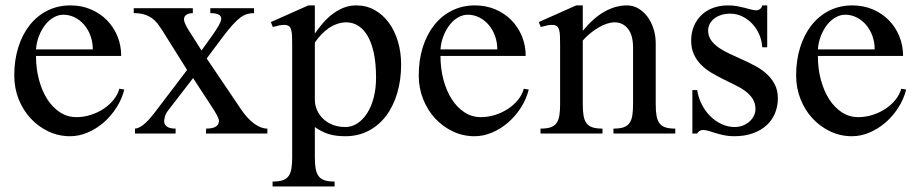

<svg xmlns="http://www.w3.org/2000/svg" viewBox="-20 -489 3365 703"><path d="M236.8 9.8Q194.3 9.8 157.2 -7.8Q120.1 -25.4 92.3 -55.4Q64.5 -85.4 48.3 -126Q32.2 -166.5 32.2 -212.9Q32.2 -268.6 46.9 -315.4Q61.5 -362.3 88.4 -396.5Q115.2 -430.7 153.3 -450Q191.4 -469.2 237.8 -469.2Q278.8 -469.2 313 -454.6Q347.2 -439.9 371.8 -414.8Q396.5 -389.6 410.2 -356Q423.8 -322.3 423.8 -284.2H111.8Q111.8 -237.8 122.8 -196.8Q133.8 -155.8 153.3 -125.5Q172.9 -95.2 200 -77.6Q227.1 -60.1 259.8 -60.1Q286.6 -60.1 312.5 -68.4Q338.4 -76.7 359.6 -90.8Q380.9 -105 396 -123.8Q411.1 -142.6 417 -164.1L435.1 -161.1Q426.3 -126 406.2 -94.7Q386.2 -63.5 359.4 -40.3Q332.5 -17.1 300.8 -3.7Q269 9.8 236.8 9.8ZM319.8 -308.1Q319.8 -334.5 311.5 -357.4Q303.2 -380.4 288.6 -397.7Q273.9 -415 254.2 -425Q234.4 -435.1 211.9 -435.1Q193.4 -435.1 176 -425Q158.7 -415 145.3 -397.7Q131.8 -380.4 122.8 -357.4Q113.8 -334.5 111.8 -308.1Z M598.1 -87.9Q586.9 -73.7 584 -63Q581.1 -52.2 581.1 -43.9Q581.1 -33.2 591.1 -25.6Q601.1 -18.1 623 -18.1V0H474.1V-18.1Q485.8 -18.1 503.4 -31Q521 -43.9 545.9 -76.2L665 -232.9L572.8 -379.9Q564.9 -392.1 556.2 -403.3Q547.4 -414.6 535.6 -422.9Q523.9 -431.2 508.1 -436Q492.2 -440.9 469.7 -440.9V-459H686V-440.9Q680.7 -440.9 675 -439.9Q669.4 -439 664.6 -436.3Q659.7 -433.6 656.7 -429.2Q653.8 -424.8 653.8 -417.5Q653.8 -410.6 659.2 -399.2Q664.6 -387.7 672.9 -375L717.8 -304.2L757.8 -359.9Q762.7 -366.7 768.3 -375.2Q773.9 -383.8 778.8 -392.1Q783.7 -400.4 786.9 -408Q790 -415.5 790 -420.9Q790 -440.9 750 -440.9V-459H910.2V-440.9Q897.5 -440.9 886.2 -438Q875 -435.1 862.1 -426Q849.1 -417 833.3 -399.7Q817.4 -382.3 795.9 -354L736.8 -274.9L863.8 -86.9Q885.7 -54.7 910.6 -36.4Q935.5 -18.1 959 -18.1V0H733.9L734.9 -18.1Q748.5 -18.1 757.8 -20.5Q767.1 -22.9 772.2 -26.9Q777.3 -30.8 779.5 -36.1Q781.7 -41.5 781.7 -46.9Q781.7 -50.8 779.1 -57.1Q776.4 -63.5 772.2 -71Q768.1 -78.6 762.9 -86.7Q757.8 -94.7 752.9 -102.1L687 -203.1Z M1049.8 -323.2Q1049.8 -342.8 1049.3 -356.7Q1048.8 -370.6 1046.1 -379.9Q1043.5 -389.2 1037.4 -393.6Q1031.2 -397.9 1020 -397.9Q1012.2 -397.9 1002.4 -396Q992.7 -394 979 -390.1L971.7 -408.2L1108.9 -469.2H1132.8V-366.2Q1145 -383.8 1160.4 -402.1Q1175.8 -420.4 1194.6 -435.3Q1213.4 -450.2 1235.8 -459.7Q1258.3 -469.2 1284.7 -469.2Q1321.8 -469.2 1352.1 -452.1Q1382.3 -435.1 1403.8 -405.8Q1425.3 -376.5 1437 -336.9Q1448.7 -297.4 1448.7 -252.9Q1448.7 -195.8 1434.3 -147.7Q1419.9 -99.6 1393.6 -64.7Q1367.2 -29.8 1329.3 -10Q1291.5 9.8 1244.6 9.8Q1209.5 9.8 1183.8 2Q1158.2 -5.9 1132.8 -23.9V86.9Q1132.8 111.3 1135.7 128.2Q1138.7 145 1146.5 155.8Q1154.3 166.5 1168.5 171.1Q1182.6 175.8 1205.1 175.8V193.8H978V175.8Q1001 175.8 1015.1 170.9Q1029.3 166 1036.9 155.3Q1044.4 144.5 1047.1 127.7Q1049.8 110.8 1049.8 86.9ZM1132.8 -124Q1132.8 -103.5 1141.1 -85.2Q1149.4 -66.9 1164.1 -53.2Q1178.7 -39.6 1199.2 -31.7Q1219.7 -23.9 1244.6 -23.9Q1268.1 -23.9 1288.3 -37.1Q1308.6 -50.3 1324 -74Q1339.4 -97.7 1348.1 -131.1Q1356.9 -164.6 1356.9 -205.1Q1356.9 -255.9 1348.9 -293.9Q1340.8 -332 1326.2 -357.2Q1311.5 -382.3 1291.5 -394.8Q1271.5 -407.2 1248 -407.2Q1230 -407.2 1213.4 -401.1Q1196.8 -395 1182.1 -384.8Q1167.5 -374.5 1155 -361.1Q1142.6 -347.7 1132.8 -333Z M1717.8 9.8Q1675.3 9.8 1638.2 -7.8Q1601.1 -25.4 1573.2 -55.4Q1545.4 -85.4 1529.3 -126Q1513.2 -166.5 1513.2 -212.9Q1513.2 -268.6 1527.8 -315.4Q1542.5 -362.3 1569.3 -396.5Q1596.2 -430.7 1634.3 -450Q1672.4 -469.2 1718.8 -469.2Q1759.8 -469.2 1793.9 -454.6Q1828.1 -439.9 1852.8 -414.8Q1877.4 -389.6 1891.1 -356Q1904.8 -322.3 1904.8 -284.2H1592.8Q1592.8 -237.8 1603.8 -196.8Q1614.7 -155.8 1634.3 -125.5Q1653.8 -95.2 1680.9 -77.6Q1708 -60.1 1740.7 -60.1Q1767.6 -60.1 1793.5 -68.4Q1819.3 -76.7 1840.6 -90.8Q1861.8 -105 1877 -123.8Q1892.1 -142.6 1897.9 -164.1L1916 -161.1Q1907.2 -126 1887.2 -94.7Q1867.2 -63.5 1840.3 -40.3Q1813.5 -17.1 1781.7 -3.7Q1750 9.8 1717.8 9.8ZM1800.8 -308.1Q1800.8 -334.5 1792.5 -357.4Q1784.2 -380.4 1769.5 -397.7Q1754.9 -415 1735.1 -425Q1715.3 -435.1 1692.9 -435.1Q1674.3 -435.1 1657 -425Q1639.6 -415 1626.2 -397.7Q1612.8 -380.4 1603.8 -357.4Q1594.7 -334.5 1592.8 -308.1Z M2030.8 -323.2Q2030.8 -342.8 2030.3 -356.7Q2029.8 -370.6 2027.1 -379.9Q2024.4 -389.2 2018.3 -393.6Q2012.2 -397.9 2001 -397.9Q1993.2 -397.9 1983.4 -396Q1973.6 -394 1960 -390.1L1952.6 -408.2L2089.8 -469.2H2113.8V-376Q2151.9 -422.9 2192.6 -446Q2233.4 -469.2 2275.9 -469.2Q2297.9 -469.2 2316.9 -458.3Q2335.9 -447.3 2350.1 -428.5Q2364.3 -409.7 2372.6 -384.3Q2380.9 -358.9 2380.9 -330.1V-106.9Q2380.9 -82.5 2383.8 -65.7Q2386.7 -48.8 2394.5 -38.1Q2402.3 -27.3 2416.3 -22.7Q2430.2 -18.1 2452.6 -18.1V0H2226.1V-18.1Q2249 -18.1 2263.2 -22.9Q2277.3 -27.8 2284.9 -38.6Q2292.5 -49.3 2295.2 -66.2Q2297.9 -83 2297.9 -106.9V-314.9Q2297.9 -360.4 2279.1 -383.8Q2260.3 -407.2 2231 -407.2Q2217.8 -407.2 2203.1 -402.6Q2188.5 -397.9 2173.1 -389.2Q2157.7 -380.4 2142.6 -368.2Q2127.4 -356 2113.8 -340.8V-106.9Q2113.8 -82.5 2116.7 -65.7Q2119.6 -48.8 2127.4 -38.1Q2135.3 -27.3 2149.4 -22.7Q2163.6 -18.1 2186 -18.1V0H1959V-18.1Q1981.9 -18.1 1996.1 -22.9Q2010.3 -27.8 2017.8 -38.6Q2025.4 -49.3 2028.1 -66.2Q2030.8 -83 2030.8 -106.9Z M2515.1 -159.2H2532.7Q2537.1 -130.9 2549.8 -106.2Q2562.5 -81.5 2581.1 -63.2Q2599.6 -44.9 2622.6 -34.4Q2645.5 -23.9 2669.9 -23.9Q2686 -23.9 2700 -29.3Q2713.9 -34.7 2724.1 -43.9Q2734.4 -53.2 2740.2 -64.9Q2746.1 -76.7 2746.1 -89.8Q2746.1 -110.8 2736.1 -126.7Q2726.1 -142.6 2709.5 -155Q2692.9 -167.5 2671.6 -177.7Q2650.4 -188 2628.4 -199Q2606.4 -210 2585.2 -222.4Q2564 -234.9 2547.4 -251.5Q2530.8 -268.1 2520.8 -289.8Q2510.7 -311.5 2510.7 -340.8Q2510.7 -368.7 2520.3 -392.1Q2529.8 -415.5 2547.4 -432.9Q2564.9 -450.2 2589.8 -459.7Q2614.7 -469.2 2646 -469.2Q2664.6 -469.2 2679.7 -466.3Q2694.8 -463.4 2707.3 -460.2Q2719.7 -457 2730.2 -454.1Q2740.7 -451.2 2750 -451.2Q2756.8 -451.2 2763.2 -456.3Q2769.5 -461.4 2771 -469.2H2789.1V-315.9H2771Q2769.5 -341.3 2759.5 -363.8Q2749.5 -386.2 2733.6 -402.8Q2717.8 -419.4 2697.3 -429.2Q2676.8 -439 2653.8 -439Q2635.3 -439 2620.4 -434.1Q2605.5 -429.2 2595 -420.9Q2584.5 -412.6 2578.6 -401.4Q2572.8 -390.1 2572.8 -377.9Q2572.8 -356.9 2583.7 -341.6Q2594.7 -326.2 2612.5 -314Q2630.4 -301.8 2653.3 -291.3Q2676.3 -280.8 2700.4 -269.8Q2724.6 -258.8 2747.6 -246.3Q2770.5 -233.9 2788.3 -217.3Q2806.2 -200.7 2817.1 -179.2Q2828.1 -157.7 2828.1 -128.9Q2828.1 -99.6 2817.6 -74.2Q2807.1 -48.8 2786.9 -30.3Q2766.6 -11.7 2736.8 -1Q2707 9.8 2668 9.8Q2647.5 9.8 2630.6 6.1Q2613.8 2.4 2600.1 -1.7Q2586.4 -5.9 2575 -9.5Q2563.5 -13.2 2553.7 -13.2Q2546.9 -13.2 2541 -9.3Q2535.2 -5.4 2532.7 0H2515.1Z M3099.6 9.8Q3057.1 9.8 3020 -7.8Q2982.9 -25.4 2955.1 -55.4Q2927.2 -85.4 2911.1 -126Q2895 -166.5 2895 -212.9Q2895 -268.6 2909.7 -315.4Q2924.3 -362.3 2951.2 -396.5Q2978 -430.7 3016.1 -450Q3054.2 -469.2 3100.6 -469.2Q3141.6 -469.2 3175.8 -454.6Q3210 -439.9 3234.6 -414.8Q3259.3 -389.6 3272.9 -356Q3286.6 -322.3 3286.6 -284.2H2974.6Q2974.6 -237.8 2985.6 -196.8Q2996.6 -155.8 3016.1 -125.5Q3035.6 -95.2 3062.7 -77.6Q3089.8 -60.1 3122.6 -60.1Q3149.4 -60.1 3175.3 -68.4Q3201.2 -76.7 3222.4 -90.8Q3243.7 -105 3258.8 -123.8Q3273.9 -142.6 3279.8 -164.1L3297.9 -161.1Q3289.1 -126 3269 -94.7Q3249 -63.5 3222.2 -40.3Q3195.3 -17.1 3163.6 -3.7Q3131.8 9.8 3099.6 9.8ZM3182.6 -308.1Q3182.6 -334.5 3174.3 -357.4Q3166 -380.4 3151.4 -397.7Q3136.7 -415 3116.9 -425Q3097.2 -435.1 3074.7 -435.1Q3056.2 -435.1 3038.8 -425Q3021.5 -415 3008.1 -397.7Q2994.6 -380.4 2985.6 -357.4Q2976.6 -334.5 2974.6 -308.1Z"/></svg>

Font: Warasṭra
Style: Regular
Weight: 400
Designer: R.S. Wihananto
Foundry: R.S. Wihananto
Version: Version 2.0.1